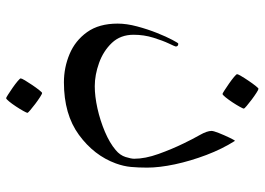

<svg xmlns="http://www.w3.org/2000/svg" viewBox="-138 -331 859 623"><g transform="rotate(90 291.5 -19.5)"><path d="M523.9 -67.4Q523.9 -39.1 521.7 -15.1Q519.5 8.8 510.3 34.2Q484.4 105 417.7 153.8Q351.1 202.6 247.1 202.6Q199.2 202.6 155.5 184.3Q111.8 166 84.2 127.4Q56.6 88.9 56.6 28.3Q56.6 -1 65.7 -34.9Q74.7 -68.8 86.9 -99.4Q99.1 -129.9 109.4 -149.2Q119.6 -168.5 121.6 -168.5Q130.9 -168.5 130.9 -160.2Q130.9 -158.2 121.3 -138.2Q111.8 -118.2 102.3 -87.6Q92.8 -57.1 92.8 -23.4Q92.8 19 119.1 46.9Q145.5 74.7 184.3 88.6Q223.1 102.5 259.8 102.5Q292.5 102.5 331.8 93.8Q371.1 85 407.5 69.6Q443.8 54.2 466.8 34.7Q483.9 20.5 489.5 2.4Q495.1 -15.6 495.1 -25.4Q495.1 -61 479.5 -104.5Q463.9 -147.9 445.3 -186Q431.2 -215.3 418 -238.5Q404.8 -261.7 404.8 -276.4Q404.8 -282.7 411.6 -300Q418.5 -317.4 426.3 -333.7Q434.1 -350.1 437 -352.5Q463.4 -311 482.9 -259.5Q502.4 -208 513.2 -157.5Q523.9 -106.9 523.9 -67.4ZM332.5 -381.3Q332.5 -378.9 326.4 -367.9Q320.3 -356.9 311.8 -344Q303.2 -331.1 295.4 -321.5Q287.6 -312 284.7 -312Q283.2 -312 273.2 -318.4Q263.2 -324.7 251 -333.3Q238.8 -341.8 229.7 -349.4Q220.7 -356.9 220.7 -359.4Q220.7 -362.3 227.1 -373Q233.4 -383.8 242.2 -396.7Q251 -409.7 258.5 -419.2Q266.1 -428.7 268.1 -428.7Q271 -428.7 281.2 -422.1Q291.5 -415.5 303.2 -406.7Q314.9 -397.9 323.7 -390.4Q332.5 -382.8 332.5 -381.3ZM346.2 320.8Q346.2 323.2 340.1 334.2Q334 345.2 325.4 358.2Q316.9 371.1 309.1 380.6Q301.3 390.1 298.3 390.1Q296.9 390.1 286.9 383.8Q276.9 377.4 264.6 368.9Q252.4 360.4 243.4 352.8Q234.4 345.2 234.4 342.8Q234.4 339.8 240.7 329.1Q247.1 318.4 255.9 305.4Q264.6 292.5 272.2 283Q279.8 273.4 281.7 273.4Q284.7 273.4 294.9 280Q305.2 286.6 316.9 295.4Q328.6 304.2 337.4 311.8Q346.2 319.3 346.2 320.8Z"/></g></svg>

Font: Scheherazade New
Style: Regular
Weight: 400
Designer: SIL International
Foundry: SIL International
Version: Version 4.000